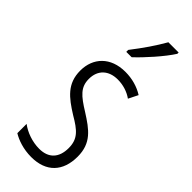

<svg xmlns="http://www.w3.org/2000/svg" viewBox="-255 -795 835 835"><g transform="rotate(45 163.0 -377.5)"><path d="M283 -757V-765H220C192 -716 161 -671 120 -618V-606H153C193 -643 254 -711 283 -757ZM293 -134C293 -218 245 -252 179 -294C116 -333 88 -357 88 -408C88 -463 124 -495 179 -495C212 -495 244 -485 269 -467L291 -511C259 -531 221 -542 179 -542C88 -542 36 -485 36 -407C36 -327 84 -290 151 -248C211 -213 239 -189 239 -133C239 -74 208 -40 150 -40C107 -40 64 -56 35 -78V-21C61 -5 102 10 151 10C243 10 293 -44 293 -134Z"/></g></svg>

Font: Noto Sans Georgian ExtraCondensed Light
Style: Regular
Weight: 300
Width: 2
Designer: Monotype Design Team, Akaki Razmadze
Foundry: Google LLC
Version: Version 2.005